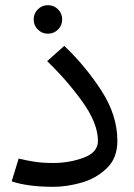

<svg xmlns="http://www.w3.org/2000/svg" viewBox="-20 -707 518 741"><path d="M25 -7 52 -95Q85 -87 115 -82.5Q145 -78 186 -78Q248 -78 303 -98.5Q358 -119 358 -163Q358 -231 298 -314.5Q238 -398 162 -471L228 -530Q310 -452 371.5 -357Q433 -262 433 -163Q433 -96 391 -56.5Q349 -17 292.5 -1.5Q236 14 186 14Q88 14 25 -7ZM110 -632Q110 -655 126 -671Q142 -687 165 -687Q188 -687 204 -671Q220 -655 220 -632Q220 -609 204 -593Q188 -577 165 -577Q142 -577 126 -593Q110 -609 110 -632Z"/></svg>

Font: Fira GO
Style: Regular
Weight: 400
Designer: Carrois Corporate
Foundry: Carrois Corporate GbR
Version: Version 0.300